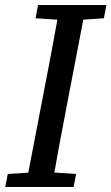

<svg xmlns="http://www.w3.org/2000/svg" viewBox="-20 -747 445 767"><path d="M1 0 11 -52 133 -60H163L284 -52L274 0ZM82 0 160 -406Q176 -487 190.5 -566.5Q205 -646 220 -727H324L247 -326Q231 -245 216 -163Q201 -81 187 0ZM122 -674 132 -727H405L395 -674L275 -666H244Z"/></svg>

Font: Source Serif 4 Medium
Style: Italic
Weight: 500
Italic angle: -12°
Designer: Frank Grießhammer
Foundry: Adobe Systems Incorporated
Version: Version 4.004;hotconv 1.0.116;makeotfexe 2.5.65601